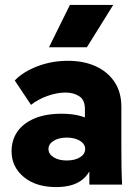

<svg xmlns="http://www.w3.org/2000/svg" viewBox="-20 -750 567 780"><path d="M343 0V-145L325 -202V-307Q325 -344 302 -359Q279 -374 246 -374Q212 -374 173.5 -360.5Q135 -347 106 -324L40 -423Q73 -458 131.5 -480.5Q190 -503 256 -503Q320 -503 368.5 -481Q417 -459 445 -417.5Q473 -376 473 -316V-155Q473 -116 473.5 -77.5Q474 -39 476 0ZM208 10Q126 10 76.5 -31Q27 -72 27 -136Q27 -181 50.5 -215Q74 -249 119.5 -268.5Q165 -288 230 -288Q321 -288 364.5 -249Q408 -210 408 -145H364Q364 -71 326 -30.5Q288 10 208 10ZM251 -98Q284 -98 305 -111Q326 -124 326 -145Q326 -165 305 -178Q284 -191 251 -191Q219 -191 198 -178Q177 -165 177 -145Q177 -124 198 -111Q219 -98 251 -98ZM179 -558 264 -730H440L333 -558Z"/></svg>

Font: SUSE Thin ExtraBold
Style: Regular
Weight: 800
Version: Version 1.000